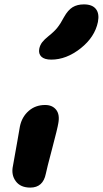

<svg xmlns="http://www.w3.org/2000/svg" viewBox="-20 -812 469 876"><path d="M213.9 -540Q182.6 -540 168.7 -553.5Q154.8 -566.9 159.2 -589.8Q162.6 -606.4 172.6 -619.4Q182.6 -632.3 202.1 -647.9Q227.1 -667.5 241.7 -685.8Q256.3 -704.1 272 -733.9Q290 -766.1 311.3 -779.1Q332.5 -792 362.8 -792Q400.9 -792 417.5 -771Q434.1 -750 426.8 -711.9Q412.6 -642.6 347.7 -591.3Q282.7 -540 213.9 -540ZM118.2 43.9Q73.2 43.9 51.8 14.6Q30.3 -14.6 39.1 -55.2Q49.3 -110.8 58.8 -165.8Q68.4 -220.7 70.8 -234.9Q79.6 -278.3 110.6 -305.7Q141.6 -333 186 -333Q218.8 -333 236.1 -311.3Q253.4 -289.6 246.1 -250Q242.7 -227.5 217.8 -133.5Q192.9 -39.6 189 -19Q176.3 43.9 118.2 43.9Z"/></svg>

Font: Shantell Sans Irregular Bouncy
Style: Bold Italic
Weight: 700
Italic angle: -11.31°
Designer: Stephen Nixon, Anya Danilova, Shantell Martin
Foundry: Arrow Type
Version: Version 1.006;[9816181b4]